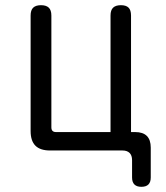

<svg xmlns="http://www.w3.org/2000/svg" viewBox="-20 -580 640 740"><path d="M561 104Q561 122 552 131Q543 140 525 140Q507 140 498 131Q489 122 489 104V37Q489 19 479.5 9.5Q470 0 452 0H173Q135 0 116.5 -18.5Q98 -37 98 -75V-520Q98 -541 108 -550.5Q118 -560 138 -560Q158 -560 168 -550.5Q178 -541 178 -520V-89Q178 -80 182.5 -75.5Q187 -71 196 -71H406V-520Q406 -541 416 -550.5Q426 -560 446 -560Q466 -560 475.5 -550.5Q485 -541 485 -520V-71H501Q531 -71 546 -56Q561 -41 561 -11Z"/></svg>

Font: Maple Mono Normal NL Light
Style: Regular
Weight: 300
Monospace: yes
Designer: subframe7536
Version: Version 7.000